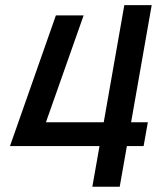

<svg xmlns="http://www.w3.org/2000/svg" viewBox="-20 -713 626 733"><path d="M18.1 -155.3 193.4 -654.3H299.3L155.3 -246.1H376L454.6 -693.4H559.1L480.5 -246.1H544.4L528.3 -155.3H464.4L437 0H332.5L359.9 -155.3Z"/></svg>

Font: Cascadia Code NF
Style: Italic
Weight: 400
Italic angle: -10°
Monospace: yes
Designer: Aaron Bell
Foundry: Saja Typeworks
Version: Version 2404.023; ttfautohint (v1.8.4)